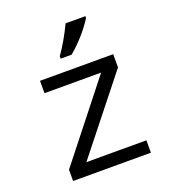

<svg xmlns="http://www.w3.org/2000/svg" viewBox="-139 -871 877 976"><g transform="rotate(-20 300.0 -383.0)"><path d="M509.8 0H88.9V-61L411.1 -469.2H105V-536.1H501V-464.8L185.1 -66.9H509.8ZM242.2 -619.1Q288.1 -684.1 327.1 -766.1H434.1V-755.9Q379.4 -671.4 301.3 -606H242.2Z"/></g></svg>

Font: Apple Sans Adjectives
Style: Regular
Weight: 400
Monospace: yes
Foundry: Apple Sans Adjectives
Version: Version 0.01